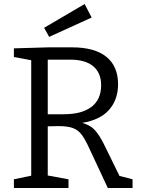

<svg xmlns="http://www.w3.org/2000/svg" viewBox="-20 -933 698 953"><path d="M49 0V-43L135 -61V-634L49 -650V-693L220 -698H337Q450 -698 508 -651Q566 -604 566 -515Q566 -439 522 -388.5Q478 -338 388 -323Q429 -312 451.5 -286.5Q474 -261 495 -219L573 -60L638 -43V0H515L423 -197Q404 -239 386.5 -263Q369 -287 343 -297Q317 -307 271 -307L217 -306V-62L320 -43V0ZM327 -637H217V-366H297Q386 -366 434 -402.5Q482 -439 482 -510Q482 -571 443 -604Q404 -637 327 -637ZM224 -750 199 -795 400 -913 435 -846Z"/></svg>

Font: Bitter
Style: Regular
Weight: 400
Designer: Sol Matas, and Bitter project Authors
Foundry: Sol Matas
Version: Version 2.001